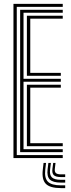

<svg xmlns="http://www.w3.org/2000/svg" viewBox="-20 -820 368 996"><path d="M49.8 0V-800H305.5V-784.5H67V-15.5H305.5V0ZM84.5 -30.8V-769.2H305.5V-753.8H102V-411.2H295.5V-396H102V-46.2H305.5V-30.8ZM119.5 -426.8V-738.5H305.5V-723H137V-442H295.5V-426.8ZM119.5 -61.5V-380.5H295.5V-365.2H137V-77H305.5V-61.5ZM218.8 25.2 214.8 60Q209.8 103.8 228.6 122.6Q247.5 141.5 296.2 141.5H318.2V155.8H296.2Q239.5 155.8 217.8 133.6Q196 111.5 202 60L206 25.2ZM268 25.2 264.5 55Q262.5 70.8 269.8 77.6Q277 84.5 296.2 84.5H318.2V98.5H296.2Q269 98.5 258.9 88.4Q248.8 78.2 252 55L256 25.2ZM244 25.2 240 57.5Q236 87 249 99.9Q262 112.8 296.2 112.8H318.2V127.2H296.2Q254.2 127.2 238.2 111Q222.2 94.8 227 57.5L231 25.2Z"/></svg>

Font: Big Shoulders Inline Display SemiBold
Style: Regular
Weight: 600
Designer: Patric King
Foundry: XO Type Co
Version: Version 1.000